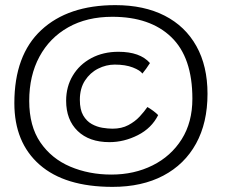

<svg xmlns="http://www.w3.org/2000/svg" viewBox="-20 -695 912 749"><path d="M419 34Q233 34 134.5 -52.5Q36 -139 36 -292.5Q36 -480 140.8 -577.5Q245.5 -675 430 -675Q542 -675 622.5 -633.8Q703 -592.5 746.2 -515Q789.5 -437.5 789.5 -329Q789.5 -216 744.8 -134.8Q700 -53.5 617 -9.8Q534 34 419 34ZM414.5 -14Q503.5 -14 575.2 -49.8Q647 -85.5 688.8 -151.8Q730.5 -218 730.5 -310Q730.5 -471 648.2 -550.2Q566 -629.5 418 -629.5Q319 -629.5 246.2 -588.5Q173.5 -547.5 133.8 -473.8Q94 -400 94 -301.5Q94 -203 137.5 -139.5Q181 -76 254 -45Q327 -14 414.5 -14ZM407 -140.5Q328 -140.5 283 -184Q238 -227.5 238 -302Q238 -357 264 -400.2Q290 -443.5 336.2 -468.2Q382.5 -493 442 -493Q526.5 -493 565 -449Q558.5 -438.5 550.5 -427.5Q542.5 -416.5 535.5 -408Q527 -420.5 498.2 -431.8Q469.5 -443 427.5 -443Q394 -443 362.8 -427.2Q331.5 -411.5 311.5 -380.8Q291.5 -350 291.5 -305.5Q291.5 -267.5 304.5 -245Q317.5 -222.5 337.8 -211.2Q358 -200 379.8 -196.5Q401.5 -193 419 -193Q454.5 -193 480.8 -207Q507 -221 525 -240.5Q543 -260 555 -277.5Q565 -272 577.8 -262.5Q590.5 -253 597 -246Q571.5 -195 517.8 -167.8Q464 -140.5 407 -140.5Z"/></svg>

Font: Grandstander ExtraLight
Style: Regular
Weight: 200
Designer: Tyler Finck
Foundry: Etcetera Type Co
Version: Version 1.200; ttfautohint (v1.8.3)